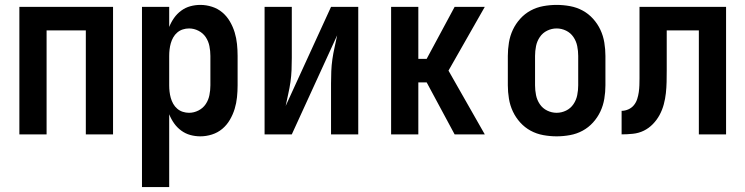

<svg xmlns="http://www.w3.org/2000/svg" viewBox="-20 -548 3040 783"><path d="M59 0V-520H441V0H330V-424H170V0Z M559 215V-520H670V-438Q678 -458 690 -475Q702 -492 719 -504.5Q736 -517 756 -522.5Q776 -528 797 -528Q821 -528 844.5 -520.5Q868 -513 886.5 -497.5Q905 -482 917.5 -460.5Q930 -439 937 -416Q944 -393 946.5 -368.5Q949 -344 949 -320V-200Q949 -176 946.5 -151.5Q944 -127 937 -104Q930 -81 917.5 -59.5Q905 -38 886.5 -22.5Q868 -7 844.5 0.5Q821 8 797 8Q776 8 756 2.5Q736 -3 719 -15.5Q702 -28 690 -45Q678 -62 670 -82V215ZM751 -88Q771 -88 789.5 -97.5Q808 -107 819 -123.5Q830 -140 834 -160Q838 -180 838 -200V-320Q838 -340 834 -360Q830 -380 819 -396.5Q808 -413 789.5 -422.5Q771 -432 751 -432Q738 -432 725.5 -428Q713 -424 703 -415.5Q693 -407 686.5 -395.5Q680 -384 676.5 -371.5Q673 -359 671.5 -346Q670 -333 670 -320V-200Q670 -187 671.5 -174Q673 -161 676.5 -148.5Q680 -136 686.5 -124.5Q693 -113 703 -104.5Q713 -96 725.5 -92Q738 -88 751 -88Z M1059 0V-520H1170V-312Q1170 -287 1169 -262.5Q1168 -238 1164.5 -213.5Q1161 -189 1155.5 -165Q1150 -141 1145 -116L1330 -520H1441V0H1330V-208Q1330 -233 1331 -257.5Q1332 -282 1335.5 -306.5Q1339 -331 1344.5 -355Q1350 -379 1355 -404L1170 0Z M1575 0V-520H1686V-308H1720L1834 -520H1957L1809 -260L1957 0H1834L1720 -212H1686V0Z M2250 8Q2223 8 2195.5 3Q2168 -2 2144 -15Q2120 -28 2101.5 -48.5Q2083 -69 2071.5 -93.5Q2060 -118 2055.5 -145.5Q2051 -173 2051 -200V-320Q2051 -347 2055.5 -374.5Q2060 -402 2071.5 -426.5Q2083 -451 2101.5 -471.5Q2120 -492 2144 -505Q2168 -518 2195.5 -523Q2223 -528 2250 -528Q2277 -528 2304.5 -523Q2332 -518 2356 -505Q2380 -492 2398.5 -471.5Q2417 -451 2428.5 -426.5Q2440 -402 2444.5 -374.5Q2449 -347 2449 -320V-200Q2449 -173 2444.5 -145.5Q2440 -118 2428.5 -93.5Q2417 -69 2398.5 -48.5Q2380 -28 2356 -15Q2332 -2 2304.5 3Q2277 8 2250 8ZM2250 -88Q2270 -88 2288.5 -97Q2307 -106 2318.5 -123Q2330 -140 2334 -160Q2338 -180 2338 -200V-320Q2338 -340 2334 -360Q2330 -380 2318.5 -397Q2307 -414 2288.5 -423Q2270 -432 2250 -432Q2230 -432 2211.5 -423Q2193 -414 2181.5 -397Q2170 -380 2166 -360Q2162 -340 2162 -320V-200Q2162 -180 2166 -160Q2170 -140 2181.5 -123Q2193 -106 2211.5 -97Q2230 -88 2250 -88Z M2515 0V-96Q2529 -96 2542.5 -102Q2556 -108 2565 -119Q2574 -130 2578.5 -144Q2583 -158 2585 -172Q2587 -186 2587.5 -200.5Q2588 -215 2588 -229V-520H2941V0H2830V-424H2699V-261Q2699 -237 2698.5 -214Q2698 -191 2695.5 -168Q2693 -145 2687 -122.5Q2681 -100 2670 -79.5Q2659 -59 2642.5 -42Q2626 -25 2605.5 -15Q2585 -5 2561.5 -2.5Q2538 0 2515 0Z"/></svg>

Font: Iosevka Curly
Style: Bold
Weight: 700
Monospace: yes
Designer: Belleve Invis
Foundry: Belleve Invis
Version: Version 22.1.2; ttfautohint (v1.8.4)